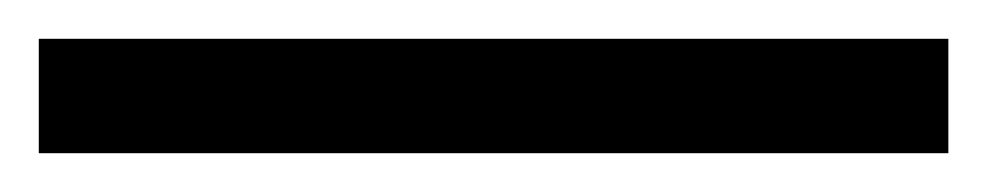

<svg xmlns="http://www.w3.org/2000/svg" viewBox="-25 -839 509 99"><path d="M-5 -760V-819H464V-760Z"/></svg>

Font: Noto Serif Gujarati SemiBold
Style: Regular
Weight: 600
Version: Version 2.102